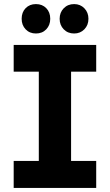

<svg xmlns="http://www.w3.org/2000/svg" viewBox="-20 -920 538 940"><path d="M226 -828Q226 -797 206.5 -776.5Q187 -756 156 -756Q125 -756 105.5 -776.5Q86 -797 86 -828Q86 -860 105.5 -880Q125 -900 156 -900Q187 -900 206.5 -880Q226 -860 226 -828ZM413 -828Q413 -797 393 -776.5Q373 -756 343 -756Q312 -756 292 -776.5Q272 -797 272 -828Q272 -859 292 -879.5Q312 -900 343 -900Q373 -900 393 -879.5Q413 -859 413 -828ZM451 -569H328V-132H451V0H47V-132H170V-569H47V-700H451Z"/></svg>

Font: TypoPRO Montserrat Alternates
Style: Regular
Weight: 600
Designer: Julieta Ulanovsky
Foundry: Julieta Ulanovsky
Version: Version 6.001